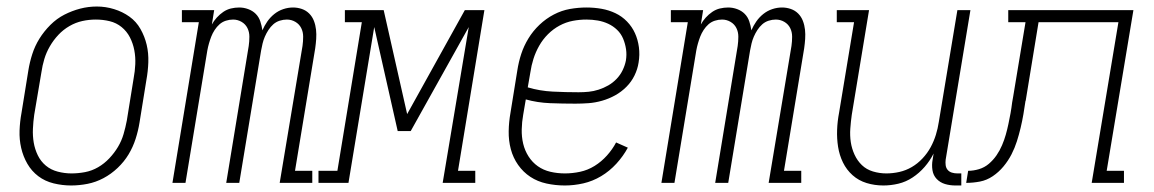

<svg xmlns="http://www.w3.org/2000/svg" viewBox="-20 -561 3540 589"><path d="M198 8Q171 8 144.5 1.5Q118 -5 97.5 -20.5Q77 -36 64 -58.5Q51 -81 45 -107Q39 -133 40 -160.5Q41 -188 46 -215L67 -345Q71 -370 79 -395Q87 -420 101 -442.5Q115 -465 134.5 -484.5Q154 -504 177.5 -516Q201 -528 226 -534.5Q251 -541 277 -541Q304 -541 330 -533Q356 -525 377 -510Q398 -495 411 -472Q424 -449 430 -423.5Q436 -398 435 -370Q434 -342 429 -315L408 -185Q404 -160 396 -135Q388 -110 374.5 -87.5Q361 -65 341 -46Q321 -27 297.5 -14.5Q274 -2 248.5 3Q223 8 198 8ZM199 -29Q220 -29 241 -33Q262 -37 281 -48Q300 -59 315.5 -75.5Q331 -92 342 -110.5Q353 -129 359 -149.5Q365 -170 369 -191L390 -321Q394 -342 395 -364Q396 -386 392 -407Q388 -428 378.5 -446.5Q369 -465 353 -478Q337 -491 316.5 -496Q296 -501 274 -501Q253 -501 232.5 -496.5Q212 -492 193 -481Q174 -470 159 -454Q144 -438 133 -419Q122 -400 116 -380Q110 -360 107 -339L85 -209Q82 -188 81 -166Q80 -144 83.5 -123.5Q87 -103 96 -84.5Q105 -66 120.5 -53Q136 -40 157 -34.5Q178 -29 199 -29Z M509 0 590 -493H538V-530H637L630 -486Q636 -497 645 -507Q654 -517 665 -524.5Q676 -532 688.5 -535Q701 -538 714 -538Q728 -538 741.5 -533Q755 -528 764.5 -518.5Q774 -509 778.5 -495.5Q783 -482 785 -468Q791 -482 800 -495Q809 -508 821.5 -518Q834 -528 849 -533Q864 -538 879 -538Q893 -538 906 -533.5Q919 -529 928.5 -519.5Q938 -510 943 -497Q948 -484 949.5 -470Q951 -456 950 -441.5Q949 -427 947 -413L885 -37H938V0H838L908 -420Q910 -434 910 -448.5Q910 -463 904 -475Q898 -487 886 -494Q874 -501 860 -501Q849 -501 838 -497.5Q827 -494 818.5 -486.5Q810 -479 803.5 -469Q797 -459 792.5 -448.5Q788 -438 785.5 -427.5Q783 -417 781 -406L714 0H674L743 -420Q745 -434 745 -448.5Q745 -463 739 -475Q733 -487 721 -494Q709 -501 695 -501Q684 -501 673 -497.5Q662 -494 653.5 -486.5Q645 -479 638.5 -469Q632 -459 628 -448.5Q624 -438 621 -427.5Q618 -417 616 -406L549 0Z M957 0V-37H1015L1090 -493H1038V-530H1157L1229 -211L1406 -530H1466L1385 -37H1438V0H1338L1418 -478L1240 -159H1200L1128 -478L1049 0Z M1713 8Q1684 8 1656.5 2Q1629 -4 1607 -18.5Q1585 -33 1569.5 -55Q1554 -77 1547 -103.5Q1540 -130 1540.5 -158.5Q1541 -187 1546 -215L1567 -345Q1571 -371 1579 -395.5Q1587 -420 1601 -443Q1615 -466 1635 -485Q1655 -504 1679 -516.5Q1703 -529 1728.5 -533.5Q1754 -538 1779 -538Q1803 -538 1825.5 -534Q1848 -530 1868 -520.5Q1888 -511 1903.5 -495Q1919 -479 1928 -459Q1937 -439 1940 -416Q1943 -393 1939 -369Q1936 -349 1926.5 -329.5Q1917 -310 1901.5 -294.5Q1886 -279 1867 -268.5Q1848 -258 1827 -252Q1806 -246 1785.5 -244.5Q1765 -243 1745 -243Q1706 -243 1667.5 -244.5Q1629 -246 1593 -256L1585 -209Q1581 -187 1580.5 -164Q1580 -141 1585 -120Q1590 -99 1601.5 -81Q1613 -63 1630 -51Q1647 -39 1668.5 -34Q1690 -29 1713 -29Q1736 -29 1759.5 -34Q1783 -39 1804 -52Q1825 -65 1842 -84Q1859 -103 1870 -124L1906 -108Q1892 -82 1871 -59Q1850 -36 1824 -20.5Q1798 -5 1769.5 1.5Q1741 8 1713 8ZM1755 -278Q1771 -278 1786 -279.5Q1801 -281 1816.5 -286Q1832 -291 1846 -299Q1860 -307 1871.5 -319Q1883 -331 1890 -345.5Q1897 -360 1900 -375Q1903 -393 1900.5 -410Q1898 -427 1891.5 -442.5Q1885 -458 1873 -469.5Q1861 -481 1846 -488Q1831 -495 1814 -498Q1797 -501 1779 -501Q1758 -501 1737 -497Q1716 -493 1696.5 -482.5Q1677 -472 1661 -456Q1645 -440 1634 -420.5Q1623 -401 1616.5 -380.5Q1610 -360 1607 -339L1599 -293Q1636 -282 1675.5 -280Q1715 -278 1755 -278Z M2009 0 2090 -493H2038V-530H2137L2130 -486Q2136 -497 2145 -507Q2154 -517 2165 -524.5Q2176 -532 2188.5 -535Q2201 -538 2214 -538Q2228 -538 2241.5 -533Q2255 -528 2264.5 -518.5Q2274 -509 2278.5 -495.5Q2283 -482 2285 -468Q2291 -482 2300 -495Q2309 -508 2321.5 -518Q2334 -528 2349 -533Q2364 -538 2379 -538Q2393 -538 2406 -533.5Q2419 -529 2428.5 -519.5Q2438 -510 2443 -497Q2448 -484 2449.5 -470Q2451 -456 2450 -441.5Q2449 -427 2447 -413L2385 -37H2438V0H2338L2408 -420Q2410 -434 2410 -448.5Q2410 -463 2404 -475Q2398 -487 2386 -494Q2374 -501 2360 -501Q2349 -501 2338 -497.5Q2327 -494 2318.5 -486.5Q2310 -479 2303.5 -469Q2297 -459 2292.5 -448.5Q2288 -438 2285.5 -427.5Q2283 -417 2281 -406L2214 0H2174L2243 -420Q2245 -434 2245 -448.5Q2245 -463 2239 -475Q2233 -487 2221 -494Q2209 -501 2195 -501Q2184 -501 2173 -497.5Q2162 -494 2153.5 -486.5Q2145 -479 2138.5 -469Q2132 -459 2128 -448.5Q2124 -438 2121 -427.5Q2118 -417 2116 -406L2049 0Z M2690 8Q2663 8 2638.5 0.5Q2614 -7 2595.5 -23.5Q2577 -40 2566 -62.5Q2555 -85 2551 -110.5Q2547 -136 2548 -162.5Q2549 -189 2554 -215L2600 -493H2547V-530H2646L2593 -209Q2590 -188 2588.5 -166.5Q2587 -145 2590 -125Q2593 -105 2601.5 -86.5Q2610 -68 2624 -54.5Q2638 -41 2658 -35Q2678 -29 2699 -29Q2719 -29 2739 -33.5Q2759 -38 2777 -48.5Q2795 -59 2810 -75Q2825 -91 2835 -109.5Q2845 -128 2851 -147.5Q2857 -167 2860 -187L2917 -530H2957L2881 -71Q2880 -63 2881 -54.5Q2882 -46 2887 -40Q2892 -34 2900 -31.5Q2908 -29 2917 -29H2929V8H2911Q2894 8 2879 3.5Q2864 -1 2853.5 -12Q2843 -23 2840.5 -39Q2838 -55 2841 -71L2844 -90Q2833 -68 2816.5 -49Q2800 -30 2779.5 -16.5Q2759 -3 2736 2.5Q2713 8 2690 8Z M2944 0 2950 -37Q2966 -37 2983 -42Q3000 -47 3013.5 -58.5Q3027 -70 3037 -84.5Q3047 -99 3054 -115.5Q3061 -132 3065.5 -148Q3070 -164 3073.5 -180.5Q3077 -197 3080 -213.5Q3083 -230 3085 -247Q3086 -251 3086.5 -255.5Q3087 -260 3088 -264L3126 -493H3073V-530H3457L3375 -37H3428V0H3329L3411 -493H3166L3127 -255Q3127 -254 3127 -254Q3127 -254 3127 -253L3126 -252Q3123 -231 3119.5 -210.5Q3116 -190 3111 -169Q3106 -148 3099.5 -127.5Q3093 -107 3083 -87.5Q3073 -68 3058.5 -50.5Q3044 -33 3025.5 -20.5Q3007 -8 2986 -4Q2965 0 2944 0Z"/></svg>

Font: Iosevka Slab Extralight
Style: Italic
Weight: 200
Italic angle: -9°
Monospace: yes
Designer: Belleve Invis
Foundry: Belleve Invis
Version: Version 11.1.1; ttfautohint (v1.8.3)